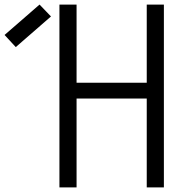

<svg xmlns="http://www.w3.org/2000/svg" viewBox="-188 -820 808 840"><path d="M454 0V-800H529V0ZM72 0V-800H147V0ZM101 -389V-458H500V-389ZM-119 -614 -168 -667 -15 -800 35 -748Z"/></svg>

Font: Victor Mono
Style: Regular
Weight: 400
Monospace: yes
Designer: Rune Bjørnerås
Version: Version 1.561;gftools[0.9.30]